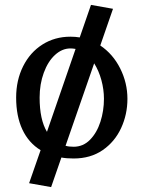

<svg xmlns="http://www.w3.org/2000/svg" viewBox="-20 -654 587 785"><path d="M405 -250Q405 -201 390.5 -156Q376 -111 348 -82.5Q320 -54 281 -54Q261 -54 248 -58L365 -395Q384 -365 394.5 -326.5Q405 -288 405 -250ZM172 -115Q142 -165 142 -255Q142 -310 159 -356.5Q176 -403 205 -429.5Q234 -456 268 -456Q277 -456 289 -454ZM390 -468 442 -618 352 -634 306 -501Q288 -504 268 -504Q204 -504 153.5 -472Q103 -440 74.5 -383Q46 -326 46 -255Q46 -179 71.5 -124.5Q97 -70 146 -40L99 95L189 111L231 -10Q252 -6 281 -6Q350 -6 399.5 -40Q449 -74 475 -130Q501 -186 501 -250Q501 -315 471.5 -374Q442 -433 390 -468Z"/></svg>

Font: LXGW Marker Gothic
Style: Regular
Weight: 400
Version: Version 1.001